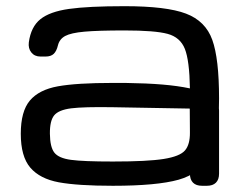

<svg xmlns="http://www.w3.org/2000/svg" viewBox="-20 -598 788 618"><path d="M46.9 -167.5Q46.9 -239.7 76.2 -274.4Q105.5 -309.1 166 -320.1Q226.6 -331.1 343.3 -331.1H382.8Q453.1 -330.1 502.4 -325.9Q551.8 -321.8 591.3 -313.5Q589.8 -403.3 575 -440.7Q560.1 -478 519.5 -489Q479 -500 380.9 -500Q295.4 -500 252 -496.1Q208.5 -492.2 189.9 -482.2Q171.4 -472.2 166.5 -452.1Q162.1 -433.6 153.1 -424.8Q144 -416 126.5 -416H110.4Q91.3 -416 80.8 -429.2Q70.3 -442.4 72.8 -461.9Q79.6 -511.7 109.9 -536.1Q140.1 -560.5 202.1 -569.3Q264.2 -578.1 380.9 -578.1Q515.6 -578.1 578.6 -554.2Q641.6 -530.3 663.3 -469.7Q685.1 -409.2 685.1 -281.2Q685.1 -156.7 654.8 -97.9Q624.5 -39.1 554.7 -19.5Q484.9 0 343.3 0Q230.5 0 169.4 -11.2Q108.4 -22.5 77.6 -58.3Q46.9 -94.2 46.9 -167.5ZM591.3 -171.9 590.8 -248.5 342.8 -252.9Q249.5 -254.4 209 -249.3Q168.5 -244.1 154.3 -226.6Q140.1 -209 140.6 -167.5Q141.1 -124.5 155 -106.7Q168.9 -88.9 208.3 -83.5Q247.6 -78.1 343.3 -78.1Q455.1 -78.1 507.1 -86.4Q559.1 -94.7 575.4 -113.8Q591.8 -132.8 591.3 -171.9ZM591.3 -39.1V-242.2Q591.3 -261.2 601.3 -271.2Q611.3 -281.2 630.4 -281.2H646Q665 -281.2 675 -271.2Q685.1 -261.2 685.1 -242.2V-39.1Q685.1 -20 675 -10Q665 0 646 0H630.4Q611.3 0 601.3 -10Q591.3 -20 591.3 -39.1Z"/></svg>

Font: Gyrochrome
Style: Regular
Weight: 400
Designer: David Moles
Foundry: David Moles
Version: Version 1.005;Glyphs 3.2.3 (3260)